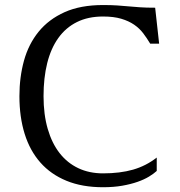

<svg xmlns="http://www.w3.org/2000/svg" viewBox="-20 -747 728 777"><path d="M397 -45.4Q465.8 -45.4 518.6 -60.5Q571.3 -75.7 614.3 -109.4V-55.2Q602.1 -43.9 582.8 -32.2Q563.5 -20.5 536.4 -11Q509.3 -1.5 474.6 4.6Q439.9 10.7 397 10.7Q312.5 10.7 249 -15.4Q185.5 -41.5 143.3 -89.4Q101.1 -137.2 79.8 -205.3Q58.6 -273.4 58.6 -357.9Q58.6 -434.6 77.1 -501.7Q95.7 -568.8 136.5 -618.9Q177.2 -668.9 241.5 -697.8Q305.7 -726.6 397 -726.6Q431.6 -726.6 455.3 -724.9Q479 -723.1 501 -721.2Q522.9 -719.2 547.4 -717.5Q571.8 -715.8 607.9 -715.8L624 -570.3H587.9Q574.7 -592.3 559.6 -612.3Q544.4 -632.3 522.7 -647.2Q501 -662.1 470.7 -671.1Q440.4 -680.2 397 -680.2Q336.4 -680.2 291.3 -657.7Q246.1 -635.3 216.1 -593.3Q186 -551.3 171.1 -491.7Q156.2 -432.1 156.2 -357.9Q156.2 -283.7 173.1 -225.6Q189.9 -167.5 221.2 -127.4Q252.4 -87.4 296.9 -66.4Q341.3 -45.4 397 -45.4Z"/></svg>

Font: Arian AMU Serif
Style: Regular
Weight: 400
Designer: Ruben Hakobyan (Tarumian)
Foundry: Ruben Hakobyan (Tarumian)
Version: Version 1.002